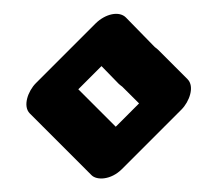

<svg xmlns="http://www.w3.org/2000/svg" viewBox="-20 -203 316 280"><path d="M94.2 -72.8 128 -106.6 153.3 -80.6C154.9 -79 156.6 -78 158.3 -76.6L182.8 -52.2L148.8 -18.2ZM32.3 -81.7C20.9 -70.3 12.8 -48.2 23.5 -37.5L113.5 52.5C121.1 60.1 141.6 59.7 157.7 43.7L244.7 -43.3C256.1 -54.7 264.2 -76.8 253.5 -87.5L210.5 -130.5C209.2 -131.9 207.3 -133.1 205.8 -134.3L163.7 -177.4C153.9 -187.4 133.7 -183 119.3 -168.7Z"/></svg>

Font: Tape
Style: Regular
Weight: 500
Foundry: Cannot Into Space Fonts
Version: Version 0.97